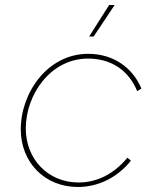

<svg xmlns="http://www.w3.org/2000/svg" viewBox="-20 -740 624 767"><path d="M291 7C373 7 449 -31 503 -98L489 -110C436 -46 369 -11 294 -11C171 -11 83 -105 83 -227C83 -361 181 -506 332 -506C424 -506 494 -459 528 -376L545 -386C510 -470 433 -525 332 -525C172 -525 63 -372 63 -223C63 -92 158 7 291 7ZM354 -594 438 -720H416L336 -594Z"/></svg>

Font: Fixel Display Thin
Style: Italic
Weight: 100
Italic angle: -10°
Designer: AlfaBravo + MacPaw
Foundry: Kyrylo Tkachov, Marchela Mozhyna, Serhii Makarenko, Maria Weinstein, Zakhar Kryvoshyya
Version: Version 1.210;Glyphs 3.2 (3217)